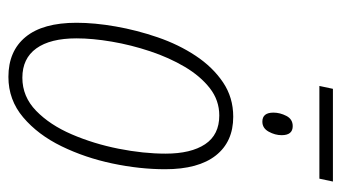

<svg xmlns="http://www.w3.org/2000/svg" viewBox="-202 -620 831 468"><g transform="rotate(90 214.0 -385.5)"><path d="M189 -748 196 -781H422L415 -748ZM276 -609Q254 -609 254 -636Q254 -652 262 -667.5Q270 -683 287 -683Q309 -683 309 -656Q309 -640 300.5 -624.5Q292 -609 276 -609ZM167 10Q104 10 69.5 -32Q35 -74 35 -156Q35 -200 44 -251.5Q53 -303 70.5 -354Q88 -405 115.5 -446.5Q143 -488 180 -513Q217 -538 264 -538Q325 -538 358.5 -495.5Q392 -453 392 -372Q392 -310 378 -243.5Q364 -177 336 -119.5Q308 -62 265.5 -26Q223 10 167 10ZM169 -24Q215 -24 249.5 -57.5Q284 -91 307 -144.5Q330 -198 342 -258.5Q354 -319 354 -373Q354 -435 331 -469.5Q308 -504 261 -504Q224 -504 194.5 -481Q165 -458 142.5 -420Q120 -382 104.5 -335.5Q89 -289 81 -242Q73 -195 73 -156Q73 -92 97.5 -58Q122 -24 169 -24Z"/></g></svg>

Font: Noto Sans Condensed ExtraLight
Style: Italic
Weight: 200
Width: 3
Italic angle: -12°
Designer: Monotype Design Team
Foundry: Monotype Imaging Inc.
Version: Version 2.013; ttfautohint (v1.8.4.7-5d5b)